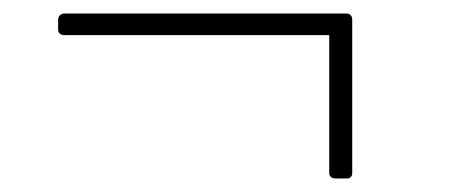

<svg xmlns="http://www.w3.org/2000/svg" viewBox="-20 -420 673 284"><path d="M75 -368H467V-164C467 -159 471 -156 476 -156H493C498 -156 501 -159 501 -164V-391C501 -396 498 -400 493 -400H75C70 -400 66 -396 66 -391V-376C66 -371 70 -368 75 -368Z"/></svg>

Font: LINE Seed JP_OTF Thin
Style: Regular
Weight: 250
Designer: LY Corporation & Fontrix & Fontworks
Version: Version 1.007